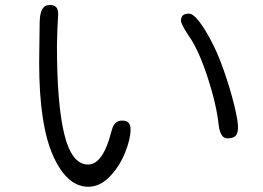

<svg xmlns="http://www.w3.org/2000/svg" viewBox="-20 -710 1040 759"><path d="M496.1 -198.2Q496.1 -216.8 487.8 -225.1Q479.5 -233.4 462.9 -233.4Q446.3 -233.4 436 -223.1Q425.8 -212.9 419.9 -188.5Q386.7 -59.6 328.1 -59.6Q262.7 -59.6 233.4 -182.6Q205.1 -301.8 205.1 -530.3L207 -596.7L210 -653.3Q210 -673.8 201.7 -682.1Q193.4 -690.4 177.7 -690.4Q162.1 -690.4 153.3 -681.6Q136.7 -665 136.7 -616.2Q136.7 -614.3 136.7 -612.3L134.8 -462.9Q134.8 -214.8 191.4 -90.8Q246.1 28.3 329.1 28.3Q374 28.3 412.6 -10.7Q451.2 -49.8 473.6 -104.5Q496.1 -159.2 496.1 -198.2ZM727.5 -656.2Q710 -656.2 702.6 -648.9Q695.3 -641.6 695.3 -627.9Q695.3 -623 702.1 -608.4Q709 -593.8 727.5 -566.4Q763.7 -515.6 799.8 -407.2Q835.9 -297.9 844.7 -213.9Q848.6 -183.6 860.4 -170.9Q868.2 -163.1 879.9 -163.1Q901.4 -163.1 911.1 -172.9Q920.9 -182.6 920.9 -207.5Q920.9 -232.4 905.8 -294.9Q890.6 -357.4 864.7 -431.6Q838.9 -505.9 807.6 -562Q776.4 -618.2 753.9 -640.6Q738.3 -656.2 727.5 -656.2Z"/></svg>

Font: FakePearl
Style: ExtraLight
Weight: 300
Version: Version 1.2